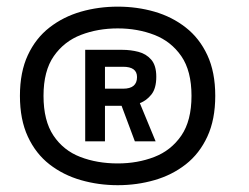

<svg xmlns="http://www.w3.org/2000/svg" viewBox="-20 -729 750 578"><path d="M334.5 -171.5Q276.5 -171.5 223.5 -186.8Q170.5 -202 129 -234.2Q87.5 -266.5 63.8 -317.8Q40 -369 40 -440.5Q40 -512 63.8 -563Q87.5 -614 129 -646.2Q170.5 -678.5 223.5 -693.8Q276.5 -709 334.5 -709Q392.5 -709 445.2 -693.8Q498 -678.5 539.2 -646.2Q580.5 -614 604.2 -563Q628 -512 628 -440.5Q628 -369 604.2 -317.8Q580.5 -266.5 539.2 -234.2Q498 -202 445.2 -186.8Q392.5 -171.5 334.5 -171.5ZM334.5 -237Q394 -237 444.5 -256.5Q495 -276 525.8 -320.8Q556.5 -365.5 556.5 -440.5Q556.5 -515.5 525.8 -560Q495 -604.5 444.5 -624Q394 -643.5 334.5 -643.5Q274.5 -643.5 223.8 -624Q173 -604.5 142 -560Q111 -515.5 111 -440.5Q111 -365.5 141 -320.8Q171 -276 221.8 -256.5Q272.5 -237 334.5 -237ZM236.5 -303.5V-579H348.5Q373 -579 396.5 -573Q420 -567 435.2 -549.5Q450.5 -532 450.5 -498Q450.5 -463 435.8 -444.5Q421 -426 401 -418.5L448.5 -303.5H386L346 -410.5H296V-303.5ZM296 -528V-462H350.5Q392.5 -462 392.5 -497Q392.5 -528 350.5 -528Z"/></svg>

Font: League Mono SemiBold
Style: Regular
Weight: 600
Width: 6
Designer: Tyler Finck
Foundry: The League of Moveable Type / Tyler Finck
Version: Version 2.300;RELEASE